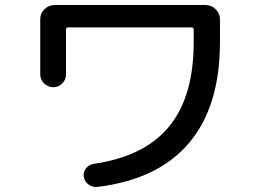

<svg xmlns="http://www.w3.org/2000/svg" viewBox="-20 -738 1040 771"><path d="M141.6 -439.5V-661.1Q141.6 -684.6 158.7 -701.2Q175.8 -717.8 199.2 -717.8H805.7Q829.1 -717.8 846.2 -700.7Q863.3 -683.6 863.3 -661.1V-568.4Q863.3 -310.5 738.8 -163.6Q614.3 -16.6 370.1 12.7Q351.6 14.6 335.4 2.9Q319.3 -8.8 316.4 -29.3Q313.5 -46.9 325.2 -62Q336.9 -77.1 356.4 -80.1Q559.6 -109.4 658.7 -229.5Q757.8 -349.6 757.8 -568.4V-619.1Q757.8 -627.9 749 -627.9H253.9Q245.1 -627.9 245.1 -619.1V-439.5Q245.1 -418 230 -402.8Q214.8 -387.7 193.8 -387.7Q172.9 -387.7 157.2 -402.8Q141.6 -418 141.6 -439.5Z"/></svg>

Font: Rounded Mgen+ 2m medium
Style: Regular
Weight: 500
Designer: [Source Han Sans]
Ryoko NISHIZUKA  (kana & ideographs); Paul D. Hunt (Latin, Greek & Cyrillic); Wenlong ZHANG  (bopomofo
Version: Version 1.059.20150602